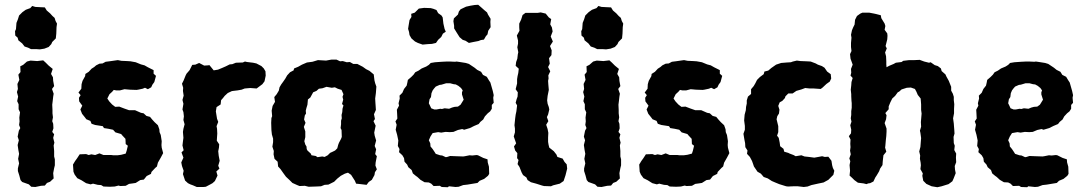

<svg xmlns="http://www.w3.org/2000/svg" viewBox="-20 -767 4566 805"><path d="M110 -561 98 -567 83 -572 73 -585 57 -598 54 -609 44 -618 43 -636 47 -645 49 -671 55 -686 60 -702 74 -716 88 -726 107 -733 115 -742 128 -738 147 -737 168 -736 176 -723 190 -711 200 -700 209 -692 213 -679 219 -668 217 -653 216 -626 214 -606 199 -591 195 -582 184 -570 166 -563 147 -560 133 -561ZM128 17 111 16 101 6 73 -4 66 -12 61 -31 55 -50V-61L60 -82L56 -101L60 -122L57 -138L54 -159L59 -179L54 -194L59 -219L65 -230L60 -243L62 -258L61 -274L64 -296L58 -309V-330L52 -343L56 -362L51 -381L55 -394L53 -415L61 -432L57 -454L66 -465L65 -489L77 -495L93 -509L108 -513L136 -511L161 -514L171 -505L184 -492L201 -478L194 -457L202 -443L203 -428L207 -406L198 -394L205 -374L203 -362L201 -344L199 -328L200 -306V-292L202 -275L199 -259L203 -248L204 -229L199 -214L207 -204L203 -189L208 -169L205 -157L207 -134V-111L210 -99V-74L207 -62L203 -41L205 -19L190 -5L177 0L168 11L152 12Z M341 1 322 -11 304 -20 293 -35 288 -47 286 -77 295 -92 303 -103 314 -120 341 -121 352 -117 363 -120 379 -117 397 -124 414 -117H447L455 -116H473L488 -118L507 -123L511 -135L516 -156L507 -163L506 -185L492 -200L488 -205L464 -212L454 -223L435 -227L416 -230L411 -238L379 -243L364 -248L359 -260L342 -267L336 -275L324 -290L317 -308L325 -324L312 -342L311 -357L318 -368L309 -379L321 -395L322 -414L326 -428L337 -448L338 -457L352 -466L364 -479L375 -486L383 -493L397 -500L410 -501L423 -508L439 -510L474 -515L489 -512L512 -511L527 -510L549 -506L571 -497L586 -493L600 -485L624 -473V-458L634 -449L627 -423L619 -412L614 -401L600 -393L588 -399L578 -395L559 -391L552 -390L524 -391L502 -393L483 -388H467L457 -390L450 -382L439 -372L430 -354L438 -342L450 -329L463 -319L480 -320L501 -312L521 -305H546L571 -294L582 -292L594 -281L609 -277L618 -266L628 -255L642 -242L648 -225L649 -213L654 -201L658 -175L657 -159L658 -148L664 -125L654 -106L642 -85L638 -69L631 -63L615 -46L613 -38L595 -29L583 -14L568 -12L549 0L536 2L521 4L507 12L484 13L477 11L461 15L441 16L414 15L404 9L390 8L370 3L360 6Z M805 17 789 10 778 6 768 1 756 -10 747 -37 750 -51 743 -71 740 -86 749 -106 741 -128 750 -137 745 -157 747 -174 749 -189 747 -214 749 -227 754 -246 749 -264 751 -279 749 -297 745 -308 749 -332 745 -348 750 -366 747 -386 748 -399 743 -416 750 -430 758 -450 762 -458 769 -466 775 -473 786 -495 799 -496 815 -503 836 -492 852 -493 858 -494 876 -472 894 -475 911 -482 927 -489 943 -497 954 -498 969 -504 998 -505 1007 -509 1016 -507 1041 -504 1055 -501 1076 -490 1086 -480 1093 -468 1094 -450 1089 -426 1080 -414 1064 -402 1056 -396 1029 -398 1006 -396 993 -391 976 -388 959 -386 952 -385 935 -377 922 -365 915 -356 907 -347 905 -329 888 -318 885 -300 890 -269 895 -256 888 -238 890 -227 891 -207 890 -193 889 -177 899 -162 898 -148 895 -133 897 -114 901 -93 895 -72 900 -60 887 -48 892 -31 881 -8 871 1 862 6 843 16 833 17Z M1326 14 1305 15 1274 16 1258 12 1236 13 1226 9 1206 0 1195 -11 1179 -26 1168 -41 1156 -58 1146 -69 1144 -89 1131 -101 1127 -120 1128 -134 1122 -152 1125 -171V-186L1120 -203L1118 -221L1117 -252L1118 -272L1121 -280L1119 -303L1123 -323L1133 -340L1130 -360L1140 -372L1149 -387L1152 -401L1159 -413L1167 -424L1176 -437L1184 -451L1196 -464L1211 -472L1213 -480L1230 -487L1246 -496L1267 -505L1290 -508L1313 -515L1347 -513L1369 -517H1391L1406 -510L1417 -511L1434 -506L1447 -507L1461 -499H1478L1501 -487L1515 -477L1529 -470L1547 -455L1550 -430L1553 -418L1558 -404L1556 -377L1553 -354L1554 -336L1555 -322L1556 -306L1548 -288L1552 -268L1546 -259L1555 -240L1549 -211L1551 -198L1557 -178L1551 -155L1557 -141L1553 -121L1560 -112L1555 -86L1554 -73L1560 -57L1552 -45L1550 -33L1539 -13L1526 -4L1517 8L1492 5L1473 3L1468 -9L1452 -34L1439 -43L1426 -39L1409 -30L1394 -18L1381 -5L1357 7L1341 8ZM1311 -108 1331 -111 1341 -109 1354 -116 1364 -126 1375 -131 1385 -136 1394 -145 1398 -160 1401 -168 1410 -185 1413 -193 1412 -222 1408 -230 1410 -246V-261L1413 -271L1412 -285L1415 -297L1416 -311L1420 -325L1414 -331L1419 -349L1416 -361L1420 -372L1412 -390L1396 -395L1384 -401L1371 -399L1349 -403L1332 -397L1317 -395L1307 -386L1293 -380L1287 -369L1281 -358L1271 -350L1269 -328L1265 -315L1262 -303L1263 -291L1258 -283L1255 -266L1261 -252L1254 -235L1260 -216V-202V-192L1256 -175L1260 -161L1265 -153L1266 -142L1269 -136L1283 -123L1286 -116L1304 -113Z M1832 17 1824 12 1798 13 1788 3 1778 -2 1760 -3 1743 -13 1730 -25 1723 -30 1711 -40 1706 -54 1692 -66 1687 -77 1676 -89 1674 -104 1667 -116 1653 -129 1655 -142 1648 -155 1650 -178 1645 -202 1639 -223 1643 -244 1638 -258 1646 -270 1645 -291 1644 -307 1653 -324 1651 -334 1656 -354 1655 -366 1667 -378 1674 -394 1685 -408 1688 -421 1690 -432 1704 -444 1714 -454 1721 -464 1735 -471 1748 -480 1767 -488 1778 -495 1786 -503 1804 -506 1832 -508 1852 -509H1867L1888 -508L1894 -509L1908 -507L1933 -503L1946 -499L1958 -491L1970 -483L1981 -474L1997 -466L2005 -453L2021 -445L2030 -430L2036 -421L2040 -407L2046 -386L2050 -368L2048 -357L2050 -336L2042 -327V-311L2035 -300L2025 -292L2013 -279L2006 -266L1994 -256L1987 -247L1968 -239L1950 -230L1926 -223L1918 -226L1900 -222L1881 -214L1866 -213L1848 -214L1830 -211L1817 -213L1794 -209L1785 -195L1778 -179L1784 -166L1785 -153L1794 -142L1802 -130L1807 -122L1825 -116L1834 -115L1849 -108L1855 -109L1867 -113L1892 -112L1922 -111L1929 -112L1949 -116L1960 -115L1978 -117L1984 -116L2006 -105L2024 -99L2025 -86L2030 -68L2031 -38L2026 -30L2010 -17L1991 -9L1982 0L1958 4L1940 7L1922 9L1903 16L1890 17L1862 14L1858 18ZM1801 -308H1810L1826 -311L1833 -310L1844 -313L1863 -311L1875 -316L1886 -319L1900 -320L1911 -328L1916 -336L1924 -349L1917 -371V-380L1920 -388L1913 -398L1902 -407L1891 -413L1882 -414L1867 -418H1851L1831 -412L1823 -411L1807 -404L1800 -396L1794 -388L1789 -376L1787 -360L1781 -351L1778 -334L1782 -326L1788 -313ZM1946 -587 1932 -596 1920 -600 1907 -611 1895 -630 1884 -648V-659L1881 -678L1883 -690L1900 -706L1904 -719L1911 -728L1934 -739L1952 -743L1970 -746L1985 -747L2000 -734L2010 -725L2022 -715L2026 -706L2037 -688L2036 -675L2037 -653L2027 -638L2024 -623L2017 -615L2009 -601L1996 -599L1986 -595L1965 -591ZM1752 -580 1732 -587 1720 -593 1705 -606 1697 -620 1695 -633 1691 -646 1693 -659 1697 -683 1705 -696 1704 -709 1719 -714 1736 -731 1758 -734 1786 -733 1797 -730 1810 -725 1817 -712 1831 -702 1836 -694 1838 -677 1839 -668 1844 -646 1849 -634 1837 -626 1830 -612 1817 -600 1808 -587 1791 -583 1773 -582Z M2261 13 2253 11 2228 3 2206 -3 2192 -12 2187 -23 2173 -33 2167 -44 2158 -67 2150 -79 2154 -96 2148 -104 2149 -125 2140 -136 2135 -153 2144 -166 2134 -195 2139 -212V-228L2137 -242L2140 -271L2142 -286L2145 -300L2148 -325L2142 -336L2146 -351L2150 -362L2151 -380L2142 -393L2148 -417V-435L2150 -448L2153 -461L2155 -479L2142 -491L2144 -507L2149 -521L2151 -539L2153 -548L2149 -569L2152 -584V-597L2147 -618L2158 -638L2157 -652V-668L2165 -685L2171 -704L2183 -713H2205H2234L2247 -715L2268 -710L2281 -694L2291 -687L2287 -665L2294 -652L2297 -635L2289 -614L2298 -593L2286 -574L2293 -556L2292 -536L2282 -523L2285 -500L2278 -486L2287 -468L2279 -451L2280 -438L2278 -428L2279 -413L2281 -390L2276 -365L2274 -346L2276 -332L2281 -318L2283 -308L2278 -287L2273 -276L2279 -259L2270 -244L2276 -226L2279 -210L2278 -191V-172L2280 -160L2283 -148L2292 -141L2302 -133L2313 -119L2317 -109L2339 -102L2347 -88L2356 -78L2358 -60L2351 -32L2343 -8L2327 3L2299 10L2290 14Z M2484 -561 2472 -567 2457 -572 2447 -585 2431 -598 2428 -609 2418 -618 2417 -636 2421 -645 2423 -671 2429 -686 2434 -702 2448 -716 2462 -726 2481 -733 2489 -742 2502 -738 2521 -737 2542 -736 2550 -723 2564 -711 2574 -700 2583 -692 2587 -679 2593 -668 2591 -653 2590 -626 2588 -606 2573 -591 2569 -582 2558 -570 2540 -563 2521 -560 2507 -561ZM2502 17 2485 16 2475 6 2447 -4 2440 -12 2435 -31 2429 -50V-61L2434 -82L2430 -101L2434 -122L2431 -138L2428 -159L2433 -179L2428 -194L2433 -219L2439 -230L2434 -243L2436 -258L2435 -274L2438 -296L2432 -309V-330L2426 -343L2430 -362L2425 -381L2429 -394L2427 -415L2435 -432L2431 -454L2440 -465L2439 -489L2451 -495L2467 -509L2482 -513L2510 -511L2535 -514L2545 -505L2558 -492L2575 -478L2568 -457L2576 -443L2577 -428L2581 -406L2572 -394L2579 -374L2577 -362L2575 -344L2573 -328L2574 -306V-292L2576 -275L2573 -259L2577 -248L2578 -229L2573 -214L2581 -204L2577 -189L2582 -169L2579 -157L2581 -134V-111L2584 -99V-74L2581 -62L2577 -41L2579 -19L2564 -5L2551 0L2542 11L2526 12Z M2715 1 2696 -11 2678 -20 2667 -35 2662 -47 2660 -77 2669 -92 2677 -103 2688 -120 2715 -121 2726 -117 2737 -120 2753 -117 2771 -124 2788 -117H2821L2829 -116H2847L2862 -118L2881 -123L2885 -135L2890 -156L2881 -163L2880 -185L2866 -200L2862 -205L2838 -212L2828 -223L2809 -227L2790 -230L2785 -238L2753 -243L2738 -248L2733 -260L2716 -267L2710 -275L2698 -290L2691 -308L2699 -324L2686 -342L2685 -357L2692 -368L2683 -379L2695 -395L2696 -414L2700 -428L2711 -448L2712 -457L2726 -466L2738 -479L2749 -486L2757 -493L2771 -500L2784 -501L2797 -508L2813 -510L2848 -515L2863 -512L2886 -511L2901 -510L2923 -506L2945 -497L2960 -493L2974 -485L2998 -473V-458L3008 -449L3001 -423L2993 -412L2988 -401L2974 -393L2962 -399L2952 -395L2933 -391L2926 -390L2898 -391L2876 -393L2857 -388H2841L2831 -390L2824 -382L2813 -372L2804 -354L2812 -342L2824 -329L2837 -319L2854 -320L2875 -312L2895 -305H2920L2945 -294L2956 -292L2968 -281L2983 -277L2992 -266L3002 -255L3016 -242L3022 -225L3023 -213L3028 -201L3032 -175L3031 -159L3032 -148L3038 -125L3028 -106L3016 -85L3012 -69L3005 -63L2989 -46L2987 -38L2969 -29L2957 -14L2942 -12L2923 0L2910 2L2895 4L2881 12L2858 13L2851 11L2835 15L2815 16L2788 15L2778 9L2764 8L2744 3L2734 6Z M3284 15 3276 14 3247 5 3230 -2 3216 -8 3199 -19 3182 -25 3170 -39 3156 -47 3141 -69 3138 -78 3133 -92 3124 -109 3112 -122 3114 -136 3105 -150 3104 -167 3101 -182 3097 -206 3103 -223V-239L3100 -262L3102 -286L3107 -305L3108 -319L3111 -333V-346L3116 -362L3129 -373V-393L3140 -406L3147 -418L3154 -432L3166 -444L3182 -456L3185 -467L3201 -471L3214 -482L3234 -496L3255 -503L3279 -505L3296 -506L3304 -509L3321 -513L3336 -511L3361 -510L3379 -509L3400 -501L3409 -496L3426 -490L3437 -483L3448 -467L3463 -456L3465 -438L3459 -425L3445 -415L3429 -400L3421 -394L3392 -396H3375L3356 -398L3340 -392L3319 -386L3303 -375H3285L3273 -363L3271 -356L3260 -344L3249 -338L3243 -323L3248 -307L3246 -291L3239 -280L3236 -267L3243 -238V-213L3238 -198L3245 -189L3249 -169L3251 -154L3265 -143L3268 -131L3285 -126L3291 -123L3307 -117L3316 -112L3340 -116L3353 -111L3372 -109L3394 -106L3411 -109L3427 -112L3438 -109L3453 -110L3466 -93L3469 -74L3472 -63L3478 -51L3474 -34L3453 -13L3433 -2L3409 3L3382 9L3366 15L3350 17L3325 14H3307Z M3577 -1 3562 -12 3553 -21 3542 -31 3544 -51 3542 -75 3545 -91 3541 -103 3547 -120 3544 -135 3546 -150 3545 -164 3546 -182 3539 -196 3548 -208 3549 -223 3545 -242 3550 -257 3547 -271 3549 -285V-301L3551 -315V-335L3550 -344L3549 -364V-372L3547 -391L3549 -409L3550 -423L3555 -440L3546 -450L3549 -462L3548 -478L3555 -496L3550 -510L3546 -521L3544 -540L3550 -553L3548 -570V-587L3550 -609L3548 -621L3552 -640L3557 -652L3563 -664L3565 -684L3573 -700L3587 -710L3596 -714H3624L3645 -710L3654 -708L3673 -703L3675 -691L3689 -668L3692 -658L3689 -642L3700 -627L3701 -617L3700 -602L3693 -574L3698 -564L3691 -547L3695 -531L3696 -510V-497L3697 -485L3708 -491L3727 -499L3736 -504L3760 -507L3767 -512L3792 -515H3814L3836 -516L3855 -509L3875 -504L3882 -506L3899 -494L3912 -490L3925 -480L3928 -469L3944 -455L3948 -446L3958 -428L3962 -418L3968 -403V-387L3975 -374L3979 -361V-347L3981 -330L3980 -310V-292L3976 -271L3979 -249L3980 -235L3981 -223L3982 -207L3978 -193L3979 -167L3983 -156L3981 -138L3989 -123L3988 -106L3989 -87L3983 -71L3984 -56L3987 -41L3978 -18L3973 -7L3957 5L3944 9L3928 14L3910 18L3886 14L3875 9L3864 4L3851 -9L3847 -30L3849 -40L3839 -58L3841 -74L3840 -85L3837 -101L3838 -115L3834 -132L3839 -151L3841 -177L3842 -188L3839 -210L3837 -219L3842 -236L3841 -255L3843 -279L3844 -291L3842 -306V-329L3841 -342L3840 -354L3828 -369L3822 -383L3816 -394L3799 -400L3782 -399L3760 -392L3750 -383L3744 -380L3733 -365L3721 -354L3713 -338L3706 -321V-309L3692 -293L3697 -284L3695 -267L3689 -251L3697 -228V-215L3696 -197L3694 -179L3692 -156L3691 -148L3696 -131L3684 -116L3682 -99L3681 -89L3680 -75L3670 -60L3666 -49L3656 -32L3650 -23L3642 -6L3628 1L3620 2L3613 5L3601 2Z M4261 17 4253 12 4227 13 4217 3 4207 -2 4189 -3 4172 -13 4159 -25 4152 -30 4140 -40 4135 -54 4121 -66 4116 -77 4105 -89 4103 -104 4096 -116 4082 -129 4084 -142 4077 -155 4079 -178 4074 -202 4068 -223 4072 -244 4067 -258 4075 -270 4074 -291 4073 -307 4082 -324 4080 -334 4085 -354 4084 -366 4096 -378 4103 -394 4114 -408 4117 -421 4119 -432 4133 -444 4143 -454 4150 -464 4164 -471 4177 -480 4196 -488 4207 -495 4215 -503 4233 -506 4261 -508 4281 -509H4296L4317 -508L4323 -509L4337 -507L4362 -503L4375 -499L4387 -491L4399 -483L4410 -474L4426 -466L4434 -453L4450 -445L4459 -430L4465 -421L4469 -407L4475 -386L4479 -368L4477 -357L4479 -336L4471 -327V-311L4464 -300L4454 -292L4442 -279L4435 -266L4423 -256L4416 -247L4397 -239L4379 -230L4355 -223L4347 -226L4329 -222L4310 -214L4295 -213L4277 -214L4259 -211L4246 -213L4223 -209L4214 -195L4207 -179L4213 -166L4214 -153L4223 -142L4231 -130L4236 -122L4254 -116L4263 -115L4278 -108L4284 -109L4296 -113L4321 -112L4351 -111L4358 -112L4378 -116L4389 -115L4407 -117L4413 -116L4435 -105L4453 -99L4454 -86L4459 -68L4460 -38L4455 -30L4439 -17L4420 -9L4411 0L4387 4L4369 7L4351 9L4332 16L4319 17L4291 14L4287 18ZM4230 -308H4239L4255 -311L4262 -310L4273 -313L4292 -311L4304 -316L4315 -319L4329 -320L4340 -328L4345 -336L4353 -349L4346 -371V-380L4349 -388L4342 -398L4331 -407L4320 -413L4311 -414L4296 -418H4280L4260 -412L4252 -411L4236 -404L4229 -396L4223 -388L4218 -376L4216 -360L4210 -351L4207 -334L4211 -326L4217 -313Z"/></svg>

Font: Winky Rough SemiBold
Style: Regular
Weight: 600
Designer: Simon Atzbach
Foundry: typofactur
Version: Version 1.206; ttfautohint (v1.8.4.7-5d5b)